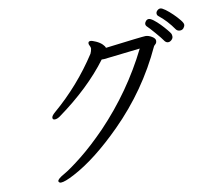

<svg xmlns="http://www.w3.org/2000/svg" viewBox="-89 -920 1178 1053"><g transform="rotate(-10 500.0 -393.0)"><path d="M538 -655Q746 -681 762.5 -681Q779 -681 797.5 -670Q816 -659 816 -646.5Q816 -634 808.5 -627.5Q801 -621 799 -617Q695 -391 516 -212Q368 -64 242 2Q189 30 167 30Q161 30 157.5 26.5Q154 23 154 20Q154 8 191.5 -13Q229 -34 295.5 -87Q362 -140 438 -218Q611 -399 720 -619L518 -596Q511 -596 504 -596Q399 -455 223 -328Q207 -317 194.5 -317Q182 -317 182 -328Q182 -339 202 -356Q346 -479 449 -638Q455 -651 457 -665V-666Q457 -674 452.5 -681.5Q448 -689 448 -695Q448 -707 461 -707Q470 -707 491 -697.5Q512 -688 524.5 -675.5Q537 -663 538 -655ZM862 -635Q849 -654 819.5 -688Q790 -722 781.5 -729.5Q773 -737 773 -745.5Q773 -754 780 -762Q787 -770 796.5 -770Q806 -770 822.5 -757.5Q839 -745 856.5 -727Q874 -709 888 -692Q902 -675 905 -669Q908 -663 908 -653Q908 -643 899 -634.5Q890 -626 880 -626Q870 -626 862 -635ZM934 -687Q896 -742 851 -777Q844 -783 844 -792Q844 -801 852 -808.5Q860 -816 869 -816Q878 -816 896.5 -802.5Q915 -789 935 -769.5Q955 -750 969 -732.5Q983 -715 983 -706Q983 -697 975.5 -687.5Q968 -678 955 -678Q942 -678 934 -687Z"/></g></svg>

Font: LXGW Bright GB
Style: Regular
Weight: 400
Designer: Christian Thalmann (Catharsis Fonts)
Foundry: LXGW / Christian Thalmann (Catharsis Fonts) / Fontworks Inc.
Version: Version 5.510